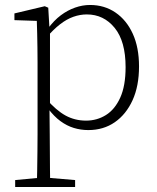

<svg xmlns="http://www.w3.org/2000/svg" viewBox="-20 -510 630 772"><path d="M41 242V214L147 204H163L282 214V242ZM128 242Q129 212 129.5 175.5Q130 139 130.5 100.5Q131 62 131 29V-259Q131 -291 130.5 -320Q130 -349 129.5 -375.5Q129 -402 128 -426L38 -429V-456L160 -485L174 -479L179 -394L181 -391V-79L179 -73L180 30Q180 63 180.5 101Q181 139 181 176Q181 213 182 242ZM335 13Q305 13 277 4.5Q249 -4 223 -23Q197 -42 173 -74H157L165 -113Q206 -66 243.5 -45.5Q281 -25 326 -25Q370 -25 406 -47.5Q442 -70 463.5 -117.5Q485 -165 485 -240Q485 -344 441 -398Q397 -452 329 -452Q302 -452 275 -442.5Q248 -433 221 -412Q194 -391 164 -356L157 -394H172Q197 -428 224.5 -448.5Q252 -469 282 -479.5Q312 -490 342 -490Q400 -490 444.5 -459.5Q489 -429 514 -374Q539 -319 539 -243Q539 -164 513 -107Q487 -50 441.5 -18.5Q396 13 335 13Z"/></svg>

Font: Source Serif 4 18pt Light
Style: Regular
Weight: 300
Designer: Frank Grießhammer
Foundry: Adobe Systems Incorporated
Version: Version 4.004;hotconv 1.0.116;makeotfexe 2.5.65601